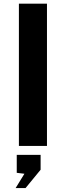

<svg xmlns="http://www.w3.org/2000/svg" viewBox="-20 -780 352 1026"><path d="M81 -760.5H231V0H81ZM110.5 148.5 69.5 143.5V47.5H197V127L116.5 225H63.5Z"/></svg>

Font: 1883 Sans
Style: Bold
Weight: 700
Designer: 1883 Sans project is a fork of Public Sans.
Version: Version 1.009